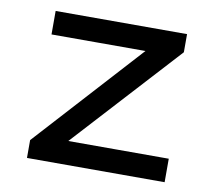

<svg xmlns="http://www.w3.org/2000/svg" viewBox="-62 -566 708 636"><g transform="rotate(10 292.0 -248.0)"><path d="M67 0V-60L422 -450L429 -417H76V-496H518V-435L160 -44L154 -79H530V0Z"/></g></svg>

Font: Nunito Sans 7pt SemiExpanded
Style: Regular
Weight: 400
Width: 6
Designer: Vernon Adams
Foundry: Vernon Adams
Version: Version 3.101;gftools[0.9.27]